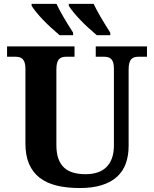

<svg xmlns="http://www.w3.org/2000/svg" viewBox="-20 -951 787 981"><path d="M731 -661.1H688Q677.7 -661.1 668.5 -658.9Q659.2 -656.7 652.1 -649.9Q645 -643.1 641.1 -630.4Q637.2 -617.7 637.2 -596.2V-206.1Q637.2 -155.8 622.8 -115.7Q608.4 -75.7 577.9 -47.9Q547.4 -20 500 -5.1Q452.6 9.8 387.2 9.8Q321.8 9.8 270.3 -2.7Q218.8 -15.1 183.1 -42.5Q147.5 -69.8 128.7 -113Q109.9 -156.2 109.9 -217.8V-600.1Q109.9 -620.1 105.7 -632.1Q101.6 -644 94.5 -650.4Q87.4 -656.7 78.4 -658.9Q69.3 -661.1 59.1 -661.1H16.1V-713.9H360.8V-661.1H318.8Q308.6 -661.1 299.3 -658.9Q290 -656.7 283 -649.9Q275.9 -643.1 272 -630.4Q268.1 -617.7 268.1 -596.2V-210Q268.1 -168 278.6 -139.4Q289.1 -110.8 308.6 -93.5Q328.1 -76.2 355.5 -68.6Q382.8 -61 417 -61Q450.2 -61 477.1 -69.6Q503.9 -78.1 522.7 -96.2Q541.5 -114.3 551.8 -142.1Q562 -169.9 562 -208V-600.1Q562 -620.1 558.1 -632.1Q554.2 -644 547.1 -650.4Q540 -656.7 530.8 -658.9Q521.5 -661.1 511.2 -661.1H469.2V-713.9H731ZM474.6 -771Q375.5 -854.5 331.5 -920.9V-931.2H458.5Q484.4 -876 543.5 -784.2V-771ZM284.7 -771Q185.5 -854.5 141.6 -920.9V-931.2H268.6Q294.4 -876 353.5 -784.2V-771Z"/></svg>

Font: Droid Serif
Style: Bold
Weight: 700
Designer: Monotype Design team
Foundry: Monotype Imaging Inc.
Version: Version 1.03